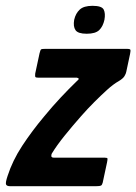

<svg xmlns="http://www.w3.org/2000/svg" viewBox="-42 -640 468 660"><path d="M-16 -35Q1 -88 34.5 -139Q68 -190 110 -240Q137 -273 166 -304Q195 -335 223 -362Q227 -365 228.5 -368Q230 -371 222 -373H90Q82 -373 80 -375Q78 -377 79 -387L94 -457Q97 -469 99.5 -470.5Q102 -472 113 -472H395Q406 -472 406.5 -468Q407 -464 405 -454L392 -393Q391 -387 386 -378.5Q381 -370 366 -361Q348 -351 326.5 -331.5Q305 -312 282 -289Q259 -266 237 -241Q207 -207 180 -173.5Q153 -140 136 -112Q134 -108 134.5 -103Q135 -98 144 -98H318Q327 -98 327.5 -95Q328 -92 326 -82L311 -12Q309 -4 305 -2Q301 0 289 0H-8Q-18 0 -21 -5.5Q-24 -11 -16 -35ZM317 -572Q312 -549 299 -536.5Q286 -524 256 -524Q226 -524 217.5 -536.5Q209 -549 213 -572Q218 -594 232 -607Q246 -620 276 -620Q308 -620 314.5 -607Q321 -594 317 -572Z"/></svg>

Font: Glory
Style: Bold Italic
Weight: 700
Italic angle: -12°
Version: Version 1.011